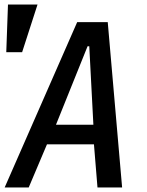

<svg xmlns="http://www.w3.org/2000/svg" viewBox="-26 -822 646 842"><path d="M312.5 -725H446.5L509.5 0H401.5L386 -189H180L100 0H-5.5ZM383.5 -275 365.5 -619H358L219.5 -275ZM138.5 -802 71 -593H1.5L9 -802Z"/></svg>

Font: JuliaMono MediumItalic
Style: Regular
Weight: 500
Italic angle: -9°
Monospace: yes
Designer: cormullion
Foundry: corm
Version: Version 0.049; ttfautohint (v1.8.4)